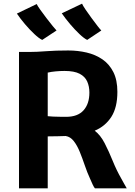

<svg xmlns="http://www.w3.org/2000/svg" viewBox="-20 -1026 734 1046"><path d="M240 0H83.5V-743H142.5Q180 -743 230.8 -747Q281.5 -751 352 -751Q404 -751 452 -739.8Q500 -728.5 537.8 -702.8Q575.5 -677 597.5 -633.5Q619.5 -590 619.5 -525.5Q619.5 -440.5 586.5 -389.2Q553.5 -338 496 -314Q527.5 -290 550.5 -245.2Q573.5 -200.5 594.2 -149.2Q615 -98 640 -54.5Q647.5 -40.5 655.2 -27Q663 -13.5 670.5 0H497Q490.5 -8.5 485.5 -19.2Q480.5 -30 470 -54Q455 -86.5 442 -124.8Q429 -163 414.8 -198.2Q400.5 -233.5 382 -257.2Q363.5 -281 338 -285Q320 -284.5 296.2 -283.8Q272.5 -283 240 -283ZM240 -393Q250.5 -391.5 269.5 -390.8Q288.5 -390 308.2 -389.8Q328 -389.5 340 -389.5Q403.5 -389.5 435.2 -425Q467 -460.5 467 -521.5Q467 -555.5 455 -582.2Q443 -609 413.8 -624.2Q384.5 -639.5 331.5 -639.5Q307.5 -639.5 283.5 -637.2Q259.5 -635 240 -630.5ZM455 -808.5Q437.5 -817 412.8 -840.5Q388 -864 362.2 -894.2Q336.5 -924.5 316.5 -953.5L427 -1006Q431 -996 445.8 -974.2Q460.5 -952.5 478.5 -928Q496.5 -903.5 511.5 -884.2Q526.5 -865 532 -860ZM210 -808.5Q192 -817 166.8 -840.8Q141.5 -864.5 116 -894.5Q90.5 -924.5 72 -952L180 -1004Q184 -994.5 199.2 -973.2Q214.5 -952 233 -927.5Q251.5 -903 267.2 -884Q283 -865 288 -860Z"/></svg>

Font: Merriweather Sans
Style: Bold
Weight: 700
Designer: Eben Sorkin
Foundry: Eben Sorkin
Version: Version 1.008; ttfautohint (v1.7.19-72a1) -l 8 -r 50 -G 200 